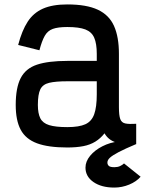

<svg xmlns="http://www.w3.org/2000/svg" viewBox="-20 -652 655 867"><path d="M284 14Q198 14 147 -5Q96 -24 73.5 -66Q51 -108 51 -178Q51 -256 73.5 -299.5Q96 -343 147 -360Q198 -377 284 -377H417V-409Q417 -455 405.5 -481.5Q394 -508 365.5 -519Q337 -530 284 -530Q242 -530 218.5 -521.5Q195 -513 182 -490Q169 -467 158 -425L62 -449Q79 -514 105 -554Q131 -594 174 -613Q217 -632 284 -632Q371 -632 422 -608Q473 -584 495 -534.5Q517 -485 517 -409V-168Q517 -131 523 -114.5Q529 -98 546 -94.5Q563 -91 595 -93V-1Q538 2 503.5 -9Q469 -20 452 -50Q434 -27 410.5 -12.5Q387 2 356 8Q325 14 284 14ZM284 -78Q337 -78 365.5 -91Q394 -104 405.5 -136.5Q417 -169 417 -226V-285H284Q231 -285 202 -278Q173 -271 162 -248.5Q151 -226 151 -178Q151 -140 162 -118Q173 -96 202 -87Q231 -78 284 -78ZM496 195Q438 195 402 170Q366 145 366 105Q366 77 387 51.5Q408 26 442.5 8.5Q477 -9 515 -13L594 -1Q544 20 515.5 35Q487 50 475.5 61Q464 72 465 84Q466 93 472.5 98Q479 103 497 103Q511 103 522 98Q533 93 540 86L615 146Q596 168 563.5 181.5Q531 195 496 195Z"/></svg>

Font: Victor Mono
Style: Bold
Weight: 700
Monospace: yes
Designer: Rune Bjørnerås
Version: Version 1.561;gftools[0.9.30]